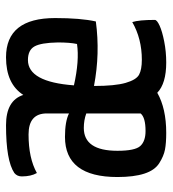

<svg xmlns="http://www.w3.org/2000/svg" viewBox="12 -562 559 622"><g transform="rotate(-90 291.0 -250.5)"><path d="M409 -70Q477 -70 531 -101Q538 -79 538 -28Q538 -21 519.5 -12.5Q501 -4 468 2.5Q435 9 400 9Q332 9 302 -20Q251 9 172 9Q139 9 118 5Q97 1 74 -13.5Q51 -28 40 -62Q29 -96 29 -149Q29 -319 159 -319Q209 -319 235 -306V-378Q235 -437 167 -437Q90 -437 42 -410Q31 -429 31 -459Q31 -474 42 -483Q82 -510 197 -510Q277 -510 295 -454Q331 -510 417 -510Q544 -510 544 -351Q544 -268 533 -219Q429 -205 324 -225Q324 -157 334 -122.5Q344 -88 360.5 -79Q377 -70 409 -70ZM408 -439Q337 -439 326 -290Q406 -272 460 -280Q465 -303 465 -342Q464 -397 452 -418Q440 -439 408 -439ZM235 -74V-250Q213 -258 188 -258Q114 -258 114 -149Q114 -92 129.5 -75Q145 -58 178 -58Q222 -58 235 -74Z"/></g></svg>

Font: Yanone Kaffeesatz
Style: Regular
Weight: 400
Designer: Yanone (Cyrillic: Daniel Pouzeot)
Foundry: Yanone
Version: Version 1.003;PS 001.003;hotconv 1.0.88;makeotf.lib2.5.64775